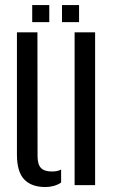

<svg xmlns="http://www.w3.org/2000/svg" viewBox="-20 -727 450 754"><path d="M46.5 -120V-600H127L127.5 -113.5Q127.5 -81.5 140.8 -67.5Q154 -53.5 184 -53.5Q204.5 -53.5 220 -61V-10Q193.5 7.5 158 7.5Q103.5 7.5 75 -22.5Q46.5 -52.5 46.5 -120ZM273 0V-600H353.5V0ZM223.5 -640V-707H290.5V-640ZM106.5 -640V-707H173.5V-640Z"/></svg>

Font: Big Shoulders Stencil Text Thin
Style: Regular
Weight: 400
Version: Version 2.001